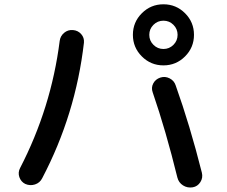

<svg xmlns="http://www.w3.org/2000/svg" viewBox="-20 -840 1040 881"><path d="M775.9 -726.1Q756.8 -745.1 730 -745.1Q703.1 -745.1 684.1 -726.1Q665 -707 665 -680.2Q665 -653.3 684.1 -634.3Q703.1 -615.2 730 -615.2Q756.8 -615.2 775.9 -634.3Q794.9 -653.3 794.9 -680.2Q794.9 -707 775.9 -726.1ZM829.1 -581.1Q788.1 -540 730 -540Q671.9 -540 630.9 -581.1Q589.8 -622.1 589.8 -680.2Q589.8 -738.3 630.9 -779.3Q671.9 -820.3 730 -820.3Q788.1 -820.3 829.1 -779.3Q870.1 -738.3 870.1 -680.2Q870.1 -622.1 829.1 -581.1ZM786.1 -448.2Q851.6 -264.6 906.2 -47.9Q912.1 -24.4 899.4 -4.4Q886.7 15.6 864.3 19.5Q839.8 23.4 819.8 10.7Q799.8 -2 793.9 -25.4Q741.2 -240.2 680.7 -416Q672.9 -437.5 683.1 -457Q693.4 -476.6 715.3 -483.9Q737.3 -491.2 758.3 -480.5Q779.3 -469.7 786.1 -448.2ZM95.7 3.9Q76.2 -5.9 68.8 -27.3Q61.5 -48.8 72.3 -69.3Q214.8 -344.7 253.9 -652.3Q256.8 -674.8 274.4 -689.5Q292 -704.1 314.9 -702.1Q337.9 -700.2 352.5 -683.6Q367.2 -667 365.2 -644.5Q327.1 -314.5 173.8 -22.5Q163.1 -1 140.6 6.3Q118.2 13.7 95.7 3.9Z"/></svg>

Font: Rounded-X Mgen+ 1m medium
Style: Regular
Weight: 500
Designer: [Source Han Sans]
Ryoko NISHIZUKA  (kana & ideographs); Paul D. Hunt (Latin, Greek & Cyrillic); Wenlong ZHANG  (bopomofo
Version: Version 1.059.20150602